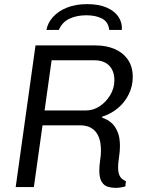

<svg xmlns="http://www.w3.org/2000/svg" viewBox="-20 -906 710 930"><path d="M539 4Q520 4 502 -1.5Q484 -7 472.5 -25.5Q461 -44 461 -81Q461 -102 465 -129Q469 -156 469 -174Q469 -215 459.5 -239.5Q450 -264 434.5 -277Q419 -290 402.5 -294.5Q386 -299 371 -299H186L144 0H56L152 -686H443Q495 -686 535.5 -668.5Q576 -651 599.5 -617Q623 -583 623 -533Q623 -489 604 -450Q585 -411 552 -383Q519 -355 475 -341V-336Q480 -334 494 -328Q508 -322 523 -308Q538 -294 549.5 -267.5Q561 -241 561 -198Q561 -174 556.5 -144Q552 -114 552 -98Q552 -73 557.5 -59.5Q563 -46 571.5 -39.5Q580 -33 590 -28L587 -3Q581 -1 567.5 1.5Q554 4 539 4ZM196 -371H397Q432 -371 463 -391.5Q494 -412 514 -445.5Q534 -479 534 -517Q534 -562 509 -588Q484 -614 437 -614H230ZM205 -761Q211 -795 236.5 -823.5Q262 -852 304 -869Q346 -886 402 -886Q459 -886 497.5 -869Q536 -852 554.5 -823.5Q573 -795 570 -761H509Q505 -800 474.5 -816Q444 -832 398 -832Q353 -832 317.5 -816Q282 -800 265 -761Z"/></svg>

Font: Chivo Medium Light
Style: Italic
Weight: 300
Italic angle: -8.05°
Version: Version 2.002